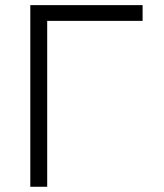

<svg xmlns="http://www.w3.org/2000/svg" viewBox="-20 -713 626 733"><path d="M95.7 0V-693.4H524.4V-633.3H160.2V0Z"/></svg>

Font: Cascadia Mono PL Light
Style: Regular
Weight: 300
Monospace: yes
Designer: Aaron Bell
Foundry: Saja Typeworks
Version: Version 2404.023; ttfautohint (v1.8.4)